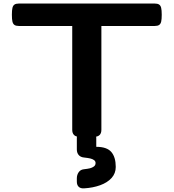

<svg xmlns="http://www.w3.org/2000/svg" viewBox="-20 -770 978 1081"><path d="M46.9 -686.9Q46.9 -712.8 50.1 -725.8Q53.3 -738.9 61.7 -744.4Q70 -750 85.9 -750H851.6Q867.5 -750 875.8 -744.4Q884.2 -738.9 887.4 -725.8Q890.6 -712.8 890.6 -686.9Q890.6 -661 887.4 -648Q884.2 -635 875.8 -629.4Q867.5 -623.8 851.6 -623.8H550.8V-39.1Q550.8 -20 540.8 -10Q530.8 0 511.7 0H425.8Q406.7 0 396.7 -10Q386.7 -20 386.7 -39.1V-623.8H85.9Q70 -623.8 61.7 -629.4Q53.3 -635 50.1 -648Q46.9 -661 46.9 -686.9ZM451.2 183.1Q473.9 180.6 486.4 177.5Q498.9 174.4 508.5 167.4Q518.1 160.4 518.1 147.9Q518.1 137.5 509.2 131.2Q500.4 124.9 487.7 122.1Q475 119.2 452.1 116.7Q433.2 114.7 422.9 102.6Q412.6 90.4 412.6 71.3V7.8Q412.6 -11.2 420.7 -21.2Q428.7 -31.2 443.8 -31.2H490.7Q505.9 -31.2 513.9 -21.2Q522 -11.2 522 7.8V56.6Q581.8 56.6 606.8 85.8Q631.7 115 631.7 169.9Q631.7 206.1 608.1 232.2Q584.4 258.3 543.8 272.9Q503.3 287.6 453.1 290.5Q433.6 291.7 423.1 281.7Q412.6 271.7 412.6 252.4V234.4Q412.6 214.6 422.8 199.9Q433 185.1 451.2 183.1Z"/></svg>

Font: Gyrochrome
Style: Regular
Weight: 400
Designer: David Moles
Foundry: David Moles
Version: Version 1.005;Glyphs 3.2.3 (3260)